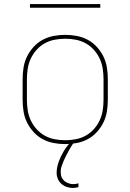

<svg xmlns="http://www.w3.org/2000/svg" viewBox="-20 -699 640 942"><path d="M300 8Q271 8 242.5 2.5Q214 -3 189 -16.5Q164 -30 144.5 -51.5Q125 -73 112.5 -98.5Q100 -124 95.5 -152.5Q91 -181 91 -210V-310Q91 -339 95.5 -367.5Q100 -396 112.5 -421.5Q125 -447 144.5 -468.5Q164 -490 189 -503.5Q214 -517 242.5 -522.5Q271 -528 300 -528Q329 -528 357.5 -522.5Q386 -517 411 -503.5Q436 -490 455.5 -468.5Q475 -447 487.5 -421.5Q500 -396 504.5 -367.5Q509 -339 509 -310V-210Q509 -181 504.5 -152.5Q500 -124 487.5 -98.5Q475 -73 455.5 -51.5Q436 -30 411 -16.5Q386 -3 357.5 2.5Q329 8 300 8ZM300 -11Q326 -11 352 -16Q378 -21 400.5 -33.5Q423 -46 440.5 -65.5Q458 -85 469 -108.5Q480 -132 484 -158Q488 -184 488 -210V-310Q488 -336 484 -362Q480 -388 469 -411.5Q458 -435 440.5 -454.5Q423 -474 400.5 -486.5Q378 -499 352 -504Q326 -509 300 -509Q274 -509 248 -504Q222 -499 199.5 -486.5Q177 -474 159.5 -454.5Q142 -435 131 -411.5Q120 -388 116 -362Q112 -336 112 -310V-210Q112 -184 116 -158Q120 -132 131 -108.5Q142 -85 159.5 -65.5Q177 -46 199.5 -33.5Q222 -21 248 -16Q274 -11 300 -11ZM337 223Q328 223 318 221Q308 219 299.5 215Q291 211 283.5 205Q276 199 270.5 191Q265 183 261.5 172Q258 161 258 154V147Q258 133 261 119.5Q264 106 268.5 93.5Q273 81 279 68.5Q285 56 292 44Q299 32 308.5 19.5Q318 7 324 0L332 -8H343V0Q335 10 328.5 21Q322 32 316 43Q310 54 304 65.5Q298 77 293 88.5Q288 100 283 114.5Q278 129 278 137V147Q278 154 279.5 161.5Q281 169 285 175.5Q289 182 294 187Q299 192 305.5 195.5Q312 199 320.5 201.5Q329 204 333 204H339Q342 204 345 204Q348 204 350.5 203.5Q353 203 356.5 202.5Q360 202 362 201L365 200V219Q362 220 359 220.5Q356 221 353 221.5Q350 222 346.5 222.5Q343 223 340 223ZM127 -661V-679H472V-661Z"/></svg>

Font: Iosevka Aile Thin
Style: Regular
Weight: 100
Designer: Belleve Invis
Foundry: Belleve Invis
Version: Version 31.1.0; ttfautohint (v1.8.4)